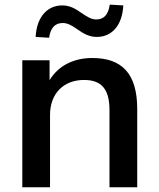

<svg xmlns="http://www.w3.org/2000/svg" viewBox="-20 -795 674 815"><path d="M192.4 0V-308.1C192.4 -396.5 249 -455.6 336.4 -455.6C408.2 -455.6 444.8 -419.9 444.8 -327.1V0H562.5V-332C562.5 -483.4 497.1 -548.8 371.6 -548.8C292 -548.8 227.1 -515.6 190.4 -454.6V-539.1H74.7V0ZM188.5 -634.8C193.8 -674.3 211.9 -697.3 246.1 -697.3C266.1 -697.3 283.2 -688 305.7 -672.4C335 -651.4 359.9 -638.2 390.6 -638.2C454.6 -638.2 499 -686.5 503.4 -772L445.8 -775.4C440.4 -734.4 421.9 -712.4 388.7 -712.4C368.2 -712.4 350.6 -723.1 327.6 -738.8C299.8 -758.8 275.9 -772 244.1 -772C181.2 -772 135.7 -723.6 131.3 -638.2Z"/></svg>

Font: Winston Medium
Style: Regular
Weight: 500
Designer: Vernon Adams, Kim Jin-seong, David Berlow, Cristiano Sobral
Foundry: The Winston Project Authors
Version: Version 3.004